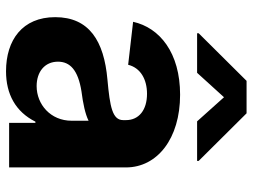

<svg xmlns="http://www.w3.org/2000/svg" viewBox="-118 -690 818 621"><g transform="rotate(90 290.5 -379.0)"><path d="M210 10C284 10 341 -21 373 -85H377V0H521V-378C521 -479 428 -553 286 -553C150 -553 69 -487 50 -401L189 -385C199 -425 236 -446 283 -446C335 -446 368 -420 368 -378V-369C368 -334 325 -326 237 -318C112 -307 35 -259 35 -149C35 -43 109 10 210 10ZM87 -608H215L294 -695L372 -608H500V-613L346 -768H241L87 -613ZM179 -158C179 -197 206 -223 275 -234C314 -239 348 -246 370 -257V-202C370 -134 317 -89 258 -89C212 -89 179 -115 179 -158Z"/></g></svg>

Font: Wafeq
Style: Bold
Weight: 700
Designer: Rasmus Andersson & Azza Alameddine
Foundry: Google & TypeTogether
Version: Version 3.000;FEAKit 1.0